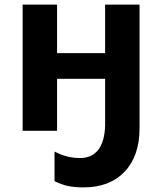

<svg xmlns="http://www.w3.org/2000/svg" viewBox="-20 -566 702 831"><path d="M216 218V90Q269 118 326 118Q378 118 405.5 82Q433 46 435 -23V-225H227V0H78V-546H227V-336H435V-546H584V-11Q584 109 519.5 177Q455 245 342 245Q303 245 274.5 239Q246 233 216 218Z"/></svg>

Font: OpenSansMMV
Style: Bold
Weight: 700
Foundry: Ascender Corporation
Version: Version 4.001